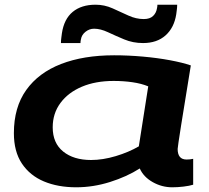

<svg xmlns="http://www.w3.org/2000/svg" viewBox="-20 -786 889 816"><path d="M712 10Q668 10 629 -12Q590 -34 574 -70Q519 -35 447.5 -12.5Q376 10 304 10Q226 10 166.5 -15Q107 -40 73 -91Q39 -142 39 -220Q39 -330 91.5 -403.5Q144 -477 239.5 -514Q335 -551 465 -551Q525 -551 587 -545.5Q649 -540 702.5 -530Q756 -520 791 -508Q765 -350 750 -255Q735 -160 735 -153Q735 -108 773 -108Q788 -108 801 -111V-1Q785 4 760 7Q735 10 712 10ZM570 -164 610 -419Q581 -431 543 -436.5Q505 -442 463 -442Q386 -442 328 -417.5Q270 -393 237 -348.5Q204 -304 204 -245Q204 -178 248.5 -142Q293 -106 367 -106Q417 -106 472 -122.5Q527 -139 570 -164ZM239 -603Q239 -614 240.5 -624.5Q242 -635 243 -644Q252 -705 289 -735.5Q326 -766 386 -766Q424 -766 458.5 -750.5Q493 -735 525.5 -720Q558 -705 591 -705Q617 -705 630.5 -718Q644 -731 647 -750Q649 -758 649 -766H733Q733 -755 731.5 -744.5Q730 -734 729 -725Q720 -668 683.5 -635.5Q647 -603 588 -603Q545 -603 508 -618.5Q471 -634 439 -649Q407 -664 380 -664Q360 -664 343.5 -651Q327 -638 324 -619Q322 -611 322 -603Z"/></svg>

Font: Georama Extra Expanded SemiBold
Style: Italic
Weight: 600
Width: 8
Italic angle: -9°
Designer: Jean-Baptiste Levee
Foundry: Production Type
Version: Version 1.000